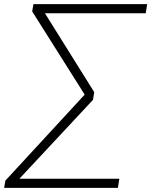

<svg xmlns="http://www.w3.org/2000/svg" viewBox="-26 -725 729 925"><path d="M-6 180 0 145 391 -279 389 -258 129 -670 135 -705H683L676 -661H177L180 -678L428 -281L422 -244L47 158L49 136H549L542 180Z"/></svg>

Font: Nunito Sans 10pt SemiExpanded ExtraLight
Style: Italic
Weight: 250
Width: 6
Italic angle: -9°
Designer: Vernon Adams
Foundry: Vernon Adams
Version: Version 3.101;gftools[0.9.27]